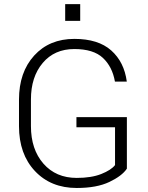

<svg xmlns="http://www.w3.org/2000/svg" viewBox="-20 -912 727 942"><path d="M602.5 -84.5Q578.6 -48.8 516.6 -19.3Q454.6 10.3 356.4 10.3Q229.5 10.3 151.4 -72.8Q73.2 -155.8 73.2 -293V-423.3Q73.2 -557.6 147.7 -639.4Q222.2 -721.2 344.7 -721.2Q461.9 -721.2 525.6 -664.6Q589.4 -607.9 602.1 -511.7H543.9Q531.2 -584.5 484.9 -627.9Q438.5 -671.4 344.7 -671.4Q247.1 -671.4 189.5 -603Q131.8 -534.7 131.8 -424.3V-293Q131.8 -179.2 193.1 -109.1Q254.4 -39.1 356.4 -39.1Q428.2 -39.1 476.8 -58.3Q525.4 -77.6 544.4 -102.1V-287.6H355V-337.4H602.5ZM373.5 -809.6H299.8V-891.6H373.5Z"/></svg>

Font: Franko
Style: Light
Weight: 300
Designer: Google
Version: Version 1.200310; 2013